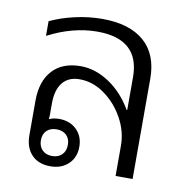

<svg xmlns="http://www.w3.org/2000/svg" viewBox="-64 -575 638 645"><g transform="rotate(10 254.5 -253.0)"><path d="M148 6Q107 6 84 -18.5Q61 -43 61 -85V-202Q61 -269 95 -306Q129 -343 191 -343Q241 -343 288.5 -311.5Q336 -280 368 -225H370V-337Q370 -467 226 -467Q143 -467 58 -423V-473Q96 -491 142.5 -501.5Q189 -512 235 -512Q328 -512 378 -468.5Q428 -425 428 -342V0H370V-103Q370 -152 345 -197Q320 -242 280 -270.5Q240 -299 195 -299Q157 -299 137 -274Q117 -249 117 -203V-165Q117 -157 116 -149Q131 -156 150 -156Q187 -156 210 -133.5Q233 -111 233 -75Q233 -39 209.5 -16.5Q186 6 148 6ZM148 -29Q169 -29 181.5 -41.5Q194 -54 194 -75Q194 -96 181.5 -108Q169 -120 148 -120Q127 -120 114.5 -108Q102 -96 102 -75Q102 -54 114.5 -41.5Q127 -29 148 -29Z"/></g></svg>

Font: Noto Sans Thai Looped UI Light
Style: Regular
Weight: 300
Designer: Cadson Demak Team
Foundry: Cadson Demak Co., Ltd.
Version: Version 1.000